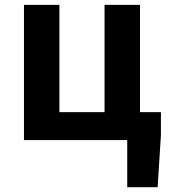

<svg xmlns="http://www.w3.org/2000/svg" viewBox="-20 -580 703 795"><path d="M506.8 195.2V0H79.3V-559.8H226V-115.7H412.9V-559.8H559.7V-115.7H646.3V-20L632.7 195.2Z"/></svg>

Font: Noto Sans HK Thin
Style: Regular
Weight: 100
Designer: Ryoko NISHIZUKA 西塚涼子 (kana, bopomofo & ideographs); Paul D. Hunt (Latin, Greek & Cyrillic); Sandoll Communications 산돌커뮤니
Foundry: Adobe
Version: Version 2.004-H2;hotconv 1.0.118;makeotfexe 2.5.65603